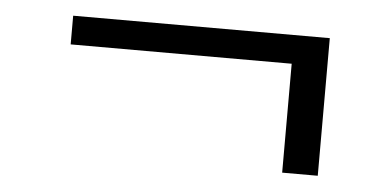

<svg xmlns="http://www.w3.org/2000/svg" viewBox="-32 -359 732 360"><g transform="rotate(5 334.5 -179.5)"><path d="M576 -309V-50H509V-255H93V-309Z"/></g></svg>

Font: Merriweather Light 18pt Light
Style: Regular
Weight: 300
Version: Version 2.100